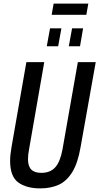

<svg xmlns="http://www.w3.org/2000/svg" viewBox="-20 -1031 550 1063"><path d="M203 12Q126 12 81 -21Q36 -54 36 -140Q36 -157 38 -176.5Q40 -196 44 -218L126 -687H225L141 -205Q138 -189 136.5 -175.5Q135 -162 135 -150Q135 -111 153 -92.5Q171 -74 209 -74Q259 -74 286.5 -105.5Q314 -137 326 -204L411 -687H510L426 -216Q411 -128 380 -78Q349 -28 305 -8Q261 12 203 12ZM239 -775 257 -874H320L302 -775ZM361 -775 379 -874H440L423 -775ZM266 -949 277 -1011H469L458 -949Z"/></svg>

Font: Archivo ExtraCondensed Medium
Style: Italic
Weight: 500
Width: 2
Italic angle: -10°
Designer: Hector Gatti
Foundry: Omnibus-Type
Version: Version 2.001